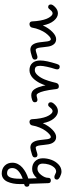

<svg xmlns="http://www.w3.org/2000/svg" viewBox="704 -1104 712 2159"><g transform="rotate(90 1059.5 -24.0)"><path d="M29.8 -240.2Q29.8 -261.2 61.3 -290.5Q92.8 -319.8 129.9 -319.8Q174.3 -319.8 212.4 -274.4Q250.5 -229 265.1 -149.9Q295.9 -216.8 338.9 -258.3Q381.8 -299.8 419.9 -299.8Q455.1 -299.8 475.8 -275.4Q496.6 -251 502.9 -211.9Q505.9 -195.3 509.3 -163.1Q512.7 -130.9 514.2 -120.1Q521 -69.8 540 -69.8Q551.8 -69.8 601.1 -85.9Q612.8 -89.8 620.1 -89.8Q649.9 -89.8 649.9 -60.1Q649.9 -48.3 643.1 -41.3Q636.2 -34.2 620.1 -28.8Q559.1 -9.8 540 -9.8Q501.5 -9.8 481.7 -36.4Q461.9 -63 455.1 -113.8Q453.1 -126.5 450 -157.5Q446.8 -188.5 444.8 -201.2Q438.5 -240.2 419.9 -240.2Q408.2 -240.2 389.9 -224.6Q371.6 -209 351.8 -182.6Q332 -156.2 314.7 -115.2Q297.4 -74.2 290 -29.8Q288.1 -16.6 276.6 -8.3Q265.1 0 250 0Q237.3 0 229 -7.6Q220.7 -15.1 220.2 -29.8Q217.8 -81.1 210 -122.6Q202.1 -164.1 192.1 -189Q182.1 -213.9 170.2 -230.5Q158.2 -247.1 148.4 -253.4Q138.7 -259.8 129.9 -259.8Q118.7 -259.8 108.4 -252Q98.1 -244.1 91.6 -234.9Q85 -225.6 76.4 -217.8Q67.9 -210 60.1 -210Q29.8 -210 29.8 -240.2Z M659.7 -120.1Q659.7 -189.9 699.7 -310.1Q705.1 -326.2 711.4 -333Q717.8 -339.8 729.5 -339.8Q759.8 -339.8 759.8 -310.1Q759.8 -301.8 755.9 -290Q741.2 -246.6 730.5 -197.5Q719.7 -148.4 719.7 -120.1Q719.7 -88.4 730.2 -74.2Q740.7 -60.1 769.5 -60.1Q797.9 -60.1 826.4 -92.8Q855 -125.5 873.5 -171.9Q881.3 -191.4 888.7 -214.6Q896 -237.8 900.1 -253.7Q904.3 -269.5 907.7 -283.7Q911.1 -297.9 911.6 -299.8Q920.4 -330.1 949.7 -330.1Q964.8 -330.1 971.7 -323.7Q978.5 -317.4 981.4 -299.8Q981.4 -298.8 984.4 -274.7Q987.3 -250.5 992.2 -220.2Q997.1 -189.9 1003.4 -165Q1024.9 -80.1 1049.8 -80.1Q1062.5 -80.1 1080.6 -85.9Q1092.3 -89.8 1099.6 -89.8Q1129.4 -89.8 1129.4 -60.1Q1129.4 -48.3 1122.6 -41.3Q1115.7 -34.2 1099.6 -28.8Q1072.8 -20 1049.8 -20Q1027.3 -20 1010.3 -29.8Q993.2 -39.6 981.2 -58.6Q969.2 -77.6 961.4 -98.6Q953.6 -119.6 945.8 -149.9Q943.8 -157.2 939.5 -180.2Q931.6 -155.8 928.7 -149.9Q921.4 -132.3 912.8 -115Q904.3 -97.7 889.2 -75.9Q874 -54.2 857.4 -38.1Q840.8 -22 817.6 -11Q794.4 0 769.5 0Q716.8 0 688.2 -32.5Q659.7 -64.9 659.7 -120.1Z M1129.4 -240.2Q1129.4 -261.2 1160.9 -290.5Q1192.4 -319.8 1229.5 -319.8Q1273.9 -319.8 1312 -274.4Q1350.1 -229 1364.7 -149.9Q1395.5 -216.8 1438.5 -258.3Q1481.4 -299.8 1519.5 -299.8Q1554.7 -299.8 1575.4 -275.4Q1596.2 -251 1602.5 -211.9Q1605.5 -195.3 1608.9 -163.1Q1612.3 -130.9 1613.8 -120.1Q1620.6 -69.8 1639.6 -69.8Q1651.4 -69.8 1700.7 -85.9Q1712.4 -89.8 1719.7 -89.8Q1749.5 -89.8 1749.5 -60.1Q1749.5 -48.3 1742.7 -41.3Q1735.8 -34.2 1719.7 -28.8Q1658.7 -9.8 1639.6 -9.8Q1601.1 -9.8 1581.3 -36.4Q1561.5 -63 1554.7 -113.8Q1552.7 -126.5 1549.6 -157.5Q1546.4 -188.5 1544.4 -201.2Q1538.1 -240.2 1519.5 -240.2Q1507.8 -240.2 1489.5 -224.6Q1471.2 -209 1451.4 -182.6Q1431.6 -156.2 1414.3 -115.2Q1397 -74.2 1389.6 -29.8Q1387.7 -16.6 1376.2 -8.3Q1364.7 0 1349.6 0Q1336.9 0 1328.6 -7.6Q1320.3 -15.1 1319.8 -29.8Q1317.4 -81.1 1309.6 -122.6Q1301.8 -164.1 1291.7 -189Q1281.7 -213.9 1269.8 -230.5Q1257.8 -247.1 1248 -253.4Q1238.3 -259.8 1229.5 -259.8Q1218.3 -259.8 1208 -252Q1197.8 -244.1 1191.2 -234.9Q1184.6 -225.6 1176 -217.8Q1167.5 -210 1159.7 -210Q1129.4 -210 1129.4 -240.2Z M1759.3 -149.9Q1759.3 -198.7 1776.6 -246.1Q1793.9 -293.5 1829.1 -326.7Q1864.3 -359.9 1909.2 -359.9Q1934.1 -359.9 1966.6 -343.5Q1999 -327.1 1999 -310.1Q1999 -279.8 1969.2 -279.8Q1956.5 -279.8 1937.5 -289.8Q1918.5 -299.8 1909.2 -299.8Q1880.9 -299.8 1859.6 -274.2Q1838.4 -248.5 1828.9 -215.3Q1819.3 -182.1 1819.3 -149.9Q1819.3 -89.8 1879.4 -89.8Q1914.1 -89.8 1946.5 -131.1Q1979 -172.4 1979 -210Q1979 -240.2 2008.3 -240.2Q2039.1 -240.2 2039.1 -210Q2039.1 -207.5 2046.4 0Q2079.1 0 2079.1 29.8Q2079.1 54.7 2049.3 60.1V109.9Q2049.3 149.4 2042.7 184.1Q2036.1 218.8 2022.7 248.3Q2009.3 277.8 1985.6 294.9Q1961.9 312 1930.2 312Q1876.5 312 1842.8 278.8Q1809.1 245.6 1809.1 191.9Q1809.1 159.2 1824.2 129.9Q1839.4 100.6 1865.2 78.6Q1891.1 56.6 1921.6 40.3Q1952.1 23.9 1987.3 13.2Q1986.8 -1.5 1985.4 -33.9Q1983.9 -66.4 1983.4 -83Q1933.6 -29.8 1879.4 -29.8Q1825.7 -29.8 1792.5 -63Q1759.3 -96.2 1759.3 -149.9ZM1869.1 191.9Q1869.1 252 1929.2 252Q1989.3 252 1989.3 109.9V76.2Q1934.6 95.7 1901.9 125.7Q1869.1 155.8 1869.1 191.9Z"/></g></svg>

Font: Pecita
Style: Book
Weight: 400
Width: 6
Version: Version 3.4.1